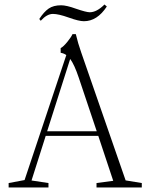

<svg xmlns="http://www.w3.org/2000/svg" viewBox="-20 -827 664 847"><path d="M350.1 -733.4Q328.1 -733.4 283.2 -749.5Q238.3 -765.6 213.4 -765.6Q187 -765.6 159.7 -735.4L153.3 -743.2Q173.8 -774.9 194.8 -789.3Q215.8 -803.7 249.5 -803.7Q273.4 -803.7 314.9 -788.6Q360.8 -772.9 376 -772.9Q406.7 -772.9 440.9 -807.1L451.2 -798.3Q408.7 -733.4 350.1 -733.4ZM18.1 0V-19.5L88.4 -32.7L272.5 -584Q263.2 -591.3 247.6 -594.2V-614.7Q259.8 -621.1 276.9 -642.1Q293.9 -663.1 299.8 -676.3H314.5Q324.2 -635.3 337.9 -596.7L534.2 -31.2L605.5 -19.5V0H405.8V-19.5L479.5 -29.3L413.6 -227.5H181.6L119.1 -30.8L193.8 -19.5V0ZM327.1 -485.4Q308.1 -542 289.6 -566.9L188 -248H406.7Z"/></svg>

Font: Elstob ExtraLight
Style: Regular
Weight: 200
Designer: Peter S. Baker
Version: Version 1.015